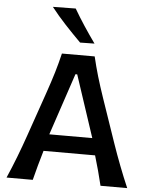

<svg xmlns="http://www.w3.org/2000/svg" viewBox="-66 -1101 898 1154"><g transform="rotate(5 383.0 -524.0)"><path d="M17.6 0Q44.9 -62 71.3 -130.6Q97.7 -199.2 119.1 -261.2L210.9 -525.9Q235.8 -597.7 253.2 -655.5Q270.5 -713.4 284.2 -771.5H481.9Q496.1 -711.4 512.9 -654.1Q529.8 -596.7 554.2 -525.4L645 -260.7Q667 -196.8 692.9 -129.4Q718.8 -62 745.6 0H584.5Q574.2 -43.5 561.8 -89.4Q549.3 -135.3 536.1 -179.2H225.1Q197.8 -87.4 175.8 0ZM510.3 -281.2 386.7 -654.8H376L251 -281.2ZM387.2 -846.7Q338.4 -895.5 292.2 -945.1Q246.1 -994.6 205.6 -1046.4L343.3 -1048.3Q372.6 -998 405.5 -948Q438.5 -897.9 474.1 -848.1Z"/></g></svg>

Font: Pinar-DS3-FD SemiBold
Style: Regular
Weight: 600
Designer: Amin Abedi
Version: Version 3.000